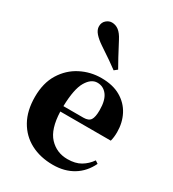

<svg xmlns="http://www.w3.org/2000/svg" viewBox="-211 -988 1008 1119"><g transform="rotate(30 293.0 -428.5)"><path d="M376 -653.8 355 -637.2Q331.1 -654.8 302.7 -674.8Q274.4 -694.8 225.1 -727.1Q191.4 -749.5 172.1 -771.7Q152.8 -793.9 152.8 -816.9Q152.8 -843.3 170.4 -858.6Q188 -874 208 -874Q233.4 -874 254.2 -858.2Q274.9 -842.3 293 -807.1Q323.2 -748.5 341.8 -715.1Q360.4 -681.6 376 -653.8ZM323.2 17.1Q238.3 17.1 173.3 -17.1Q108.4 -51.3 71.8 -116.5Q35.2 -181.6 35.2 -274.9Q35.2 -368.2 75 -432.4Q114.7 -496.6 179.2 -529.8Q243.7 -563 316.9 -563Q394.5 -563 447 -532.5Q499.5 -502 526.4 -450.2Q553.2 -398.4 553.2 -335Q553.2 -300.8 545.9 -273.9H206.1Q210 -157.7 258.5 -106Q307.1 -54.2 379.9 -54.2Q433.1 -54.2 468.3 -75Q503.4 -95.7 527.8 -130.9L546.9 -118.2Q515.6 -52.7 458.3 -17.8Q400.9 17.1 323.2 17.1ZM206.1 -310.1H340.8Q375.5 -310.1 388.2 -329.3Q400.9 -348.6 400.9 -395Q400.9 -461.9 375.7 -494.9Q350.6 -527.8 310.1 -527.8Q268.6 -527.8 238.8 -477.3Q209 -426.8 206.1 -310.1Z"/></g></svg>

Font: Source Han Serif TW Heavy
Style: Regular
Weight: 900
Designer: Ryoko NISHIZUKA Ë•øÂ°öÊ∂ºÂ≠ê (kana & ideographs); Frank Grie√ühammer (Latin, Greek & Cyrillic); Wenlong ZHANG Âº†ÊñáÈæô 
Foundry: Adobe
Version: Version 2.003;hotconv 1.1.1;makeotfexe 2.6.0